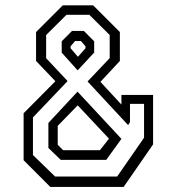

<svg xmlns="http://www.w3.org/2000/svg" viewBox="-20 -720 681 740"><path d="M174 0.5 71 -102.5V-283.5L193.5 -407L119 -485V-596.5L222 -699.5H339L442 -596.5V-485L367 -404.5L448 -317V-354H570V-163.5L456.5 0.5ZM223.5 -141H365L400 -185.5L279.5 -314L202.5 -235V-162ZM214.2 -103.8 166.5 -149.8V-246.2L278.8 -366.8L448 -184.8L389.5 -103.8ZM192.5 -39.5H431.5L535.2 -189.2V-319.8H481V-249.8L473.8 -237.8L317.5 -406L402.8 -496V-585L324.2 -663H236.2L157.8 -585V-495.8L240.5 -407.5L107 -267.5V-122.5ZM279.2 -448.8 217.8 -517.2V-560.8L257.5 -600.8H303.2L343 -560.8V-517.5ZM280.5 -501 309.5 -534V-541.5L292 -562H269.5L252 -541.5V-534Z"/></svg>

Font: Tourney Thin
Style: Regular
Weight: 100
Designer: Tyler Finck
Foundry: Etcetera Type Co
Version: Version 1.015